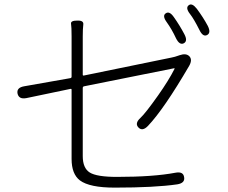

<svg xmlns="http://www.w3.org/2000/svg" viewBox="-20 -835 1040 877"><path d="M504 22Q389 22 345 -11Q307 -40 307 -109V-425Q307 -430 302 -429L101 -387Q66 -380 60 -408Q55 -435 91 -441L301 -478Q307 -479 307 -485V-668Q307 -712 304.5 -726.5Q302 -741 333 -741Q363 -742 360.5 -723Q358 -704 358 -668V-494Q358 -489 363 -490L763 -572Q779 -575 795 -581L801 -583Q830 -593 845 -578Q860 -562 844 -534Q729 -337 656 -260Q631 -234 613 -252Q594 -271 621 -296Q644 -317 702 -399Q750 -467 777 -520Q779 -524 774 -523L365 -441Q358 -440 358 -433V-122Q358 -67 390 -47Q422 -27 514 -27Q681 -27 781 -46Q817 -53 821 -26Q826 1 790 7Q687 22 504 22ZM819 -637Q800 -628 784 -660Q765 -701 742 -733Q720 -763 737 -774Q754 -786 774 -757Q801 -719 822 -679Q839 -647 819 -637ZM926 -675Q907 -665 891 -698Q866 -748 848 -771Q826 -799 842 -811Q857 -823 879 -795Q908 -756 929 -717Q945 -685 926 -675Z"/></svg>

Font: Resource Han Rounded CN Light
Style: Regular
Weight: 300
Designer: Cyano Hao (round all glyphs); Ryoko NISHIZUKA 西塚涼子 (kana, bopomofo & ideographs); Paul D. Hunt (Latin, Greek & Cyrillic)
Foundry: Cyano Hao
Version: 0.990